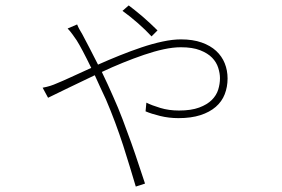

<svg xmlns="http://www.w3.org/2000/svg" viewBox="-20 -627 1040 707"><path d="M538 -493Q517 -516 488 -541.5Q459 -567 431 -587L454 -607Q463 -600 476.5 -589.5Q490 -579 504.5 -566.5Q519 -554 533.5 -540.5Q548 -527 560 -515ZM264 -537Q268 -527 272.5 -519Q277 -511 283 -501Q294 -481 309 -451.5Q324 -422 341 -389Q379 -406 420 -422.5Q461 -439 501 -452.5Q541 -466 578.5 -474Q616 -482 646 -482Q690 -482 722.5 -470.5Q755 -459 776 -439.5Q797 -420 807.5 -394Q818 -368 818 -338Q818 -307 807.5 -280Q797 -253 774.5 -233.5Q752 -214 718 -203Q684 -192 637 -192Q602 -192 569.5 -200Q537 -208 516 -217L519 -249Q539 -239 570.5 -229.5Q602 -220 639 -220Q684 -220 713.5 -231Q743 -242 760 -259Q777 -276 783.5 -297Q790 -318 790 -339Q790 -357 783.5 -377.5Q777 -398 761 -414.5Q745 -431 717 -442Q689 -453 646 -453Q617 -453 582.5 -445.5Q548 -438 510 -425Q472 -412 432.5 -396Q393 -380 355 -362Q366 -339 376.5 -316.5Q387 -294 396 -273Q415 -231 431.5 -187.5Q448 -144 463 -102Q478 -60 490.5 -21.5Q503 17 514 49L480 60Q470 27 458.5 -11.5Q447 -50 433.5 -91.5Q420 -133 404 -176Q388 -219 370 -261Q359 -284 349 -306Q339 -328 329 -350Q276 -325 231 -303Q186 -281 157 -267L137 -304Q153 -307 165.5 -311Q178 -315 189 -320Q209 -328 241.5 -343Q274 -358 316 -377Q299 -412 285 -438.5Q271 -465 262 -479Q256 -488 246.5 -501Q237 -514 229 -522Z"/></svg>

Font: SpoqaHanSans
Style: Thin
Weight: 250
Designer: [Spoqa Han Sans] Dong-huui Kim \uAE40 \uB3D9 \uD718   [Noto Sans] Ryoko NISHIZUKA \u897F \u585A \u6DBC \u5B50  (kana & i
Foundry: Spoqa (http://bi.spoqa.com)
Version: Version 1.004;PS 1.004;hotconv 1.0.82;makeotf.lib2.5.63406